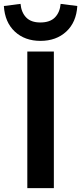

<svg xmlns="http://www.w3.org/2000/svg" viewBox="-44 -971 419 991"><path d="M97 0V-705H234V0ZM165 -760Q84 -760 32.5 -808Q-19 -856 -24 -940L62 -951Q66 -907 91 -881Q116 -855 164 -855Q214 -855 239.5 -881Q265 -907 269 -951L355 -940Q350 -856 298 -808Q246 -760 165 -760Z"/></svg>

Font: Nunito Sans 7pt
Style: Bold
Weight: 700
Designer: Vernon Adams
Foundry: Vernon Adams
Version: Version 3.101;gftools[0.9.27]